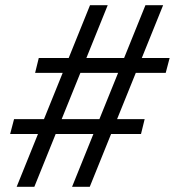

<svg xmlns="http://www.w3.org/2000/svg" viewBox="-20 -718 672 738"><path d="M126 -203H19L34 -260H149L221 -438H115L129 -495H244L326 -698H394L312 -495H457L539 -698H607L525 -495H632L617 -438H502L430 -260H536L522 -203H407L325 0H257L339 -203H194L112 0H44ZM217 -260H362L434 -438H289Z"/></svg>

Font: IBM Plex Serif Medium
Style: Italic
Weight: 500
Italic angle: -14°
Designer: Mike Abbink, Paul van der Laan, Pieter van Rosmalen
Foundry: Bold Monday
Version: Version 2.5